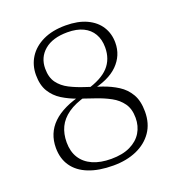

<svg xmlns="http://www.w3.org/2000/svg" viewBox="-128 -796 840 911"><g transform="rotate(-20 292.0 -341.0)"><path d="M303 -692.5Q366 -692.5 409.5 -672.2Q453 -652 475.5 -616.5Q498 -581 498 -535Q498 -470.5 451.5 -424.2Q405 -378 310.5 -360L294.5 -371.5Q373.5 -393.5 409.2 -432.2Q445 -471 445 -530.5Q445 -570.5 428.2 -599.2Q411.5 -628 379.5 -643.5Q347.5 -659 300.5 -659Q225.5 -659 184.2 -624Q143 -589 143 -532.5Q143 -488 163.2 -460.5Q183.5 -433 217 -416Q250.5 -399 290.5 -386.2Q330.5 -373.5 370.8 -359.5Q411 -345.5 444.5 -324.2Q478 -303 498.2 -268.5Q518.5 -234 518.5 -179.5Q518.5 -119.5 489.2 -77.2Q460 -35 408.8 -12.5Q357.5 10 291 10Q218 10 166.8 -10.2Q115.5 -30.5 88.8 -69Q62 -107.5 62 -162Q62 -198.5 74.5 -229.2Q87 -260 112.5 -284.8Q138 -309.5 176.8 -328Q215.5 -346.5 268.5 -358.5L280 -344.5Q221.5 -329 186.2 -304Q151 -279 135 -245.5Q119 -212 119 -169Q119 -122.5 139.5 -90Q160 -57.5 198.8 -40.2Q237.5 -23 292 -23Q349.5 -23 388.2 -41.8Q427 -60.5 446.8 -93Q466.5 -125.5 466.5 -167Q466.5 -212 446.2 -240.5Q426 -269 392.5 -287.2Q359 -305.5 319 -318.8Q279 -332 239 -346.2Q199 -360.5 165.5 -381.2Q132 -402 111.8 -435Q91.5 -468 91.5 -519Q91.5 -568.5 116.5 -607.8Q141.5 -647 189 -669.8Q236.5 -692.5 303 -692.5Z"/></g></svg>

Font: Newsreader 14pt Light
Style: Regular
Weight: 300
Designer: Hugues Gentile
Foundry: Production Type
Version: Version 1.003